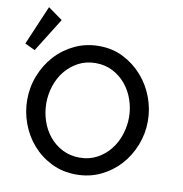

<svg xmlns="http://www.w3.org/2000/svg" viewBox="-94 -966 1012 1059"><g transform="rotate(10 412.5 -436.5)"><path d="M402 5Q326 5 264 -25.5Q202 -56 157.5 -106.5Q113 -157 89 -222Q65 -287 65 -355Q65 -426 90.5 -491Q116 -556 161.5 -606Q207 -656 269.5 -685.5Q332 -715 405 -715Q481 -715 542.5 -683.5Q604 -652 648.5 -601Q693 -550 717 -485.5Q741 -421 741 -354Q741 -283 715.5 -218Q690 -153 645 -103.5Q600 -54 538 -24.5Q476 5 402 5ZM176 -820 58 -631 1 -658 95 -878ZM172 -355Q172 -304 188 -256Q204 -208 234.5 -171Q265 -134 308 -112Q351 -90 404 -90Q458 -90 501 -113Q544 -136 574 -173.5Q604 -211 619.5 -259Q635 -307 635 -355Q635 -406 618.5 -454Q602 -502 571.5 -538.5Q541 -575 498.5 -597Q456 -619 403 -619Q349 -619 306 -596Q263 -573 233 -536Q203 -499 187.5 -451.5Q172 -404 172 -355Z"/></g></svg>

Font: Rising Sun Medium
Style: Regular
Weight: 500
Designer: Matt McInerney, Pablo Impallari, Rodrigo Fuenzalida (Raleway font), Stephen Hutchings (Greek), Cristiano Sobral (main ch
Foundry: The Rising Sun Project Authors
Version: Version 4.327; ttfautohint (v1.8.4.7-5d5b-dirty)